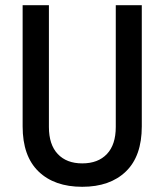

<svg xmlns="http://www.w3.org/2000/svg" viewBox="-20 -706 632 738"><path d="M296 12Q189 12 128 -47Q67 -106 67 -220V-686H168V-218Q168 -150 202 -114Q236 -78 296 -78Q357 -78 391 -114Q425 -150 425 -218V-686H525V-220Q525 -106 464 -47Q403 12 296 12Z"/></svg>

Font: Archivo Narrow Medium
Style: Regular
Weight: 500
Designer: Hector Gatti
Foundry: Omnibus-Type
Version: Version 3.002